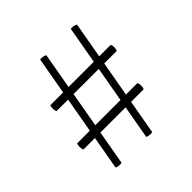

<svg xmlns="http://www.w3.org/2000/svg" viewBox="-151 -616 828 828"><g transform="rotate(-45 263.0 -201.5)"><path d="M128 81Q120 81 112 79Q104 77 105 75L204 -482Q204 -484 211 -484Q219 -484 228 -481.5Q237 -479 236 -476L138 78Q138 81 128 81ZM315 81Q307 81 299 79Q291 77 292 75L391 -482Q391 -484 398 -484Q406 -484 415 -481.5Q424 -479 423 -476L325 78Q325 81 315 81ZM58 -97Q58 -104 59.5 -109.5Q61 -115 62 -115H428Q430 -115 431.5 -109Q433 -103 433 -96Q433 -89 431.5 -83Q430 -77 428 -77H63Q61 -77 59.5 -83.5Q58 -90 58 -97ZM93 -296Q93 -302 94 -307.5Q95 -313 97 -313H463Q465 -313 466.5 -307.5Q468 -302 468 -295Q468 -288 466.5 -282Q465 -276 463 -276H98Q96 -276 94.5 -282.5Q93 -289 93 -296Z"/></g></svg>

Font: Cormorant Unicase Light
Style: Regular
Weight: 300
Designer: Christian Thalmann (Catharsis Fonts)
Foundry: Catharsis Fonts
Version: Version 4.000